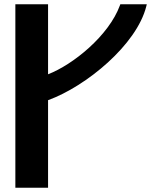

<svg xmlns="http://www.w3.org/2000/svg" viewBox="-20 -880 760 900"><path d="M205.3 -860H52V0H205.3V-410.4C384 -475.2 621.1 -670.6 665.8 -850.7L668 -860H544L542.2 -855C490 -712.4 322.3 -577 205.3 -531.8Z"/></svg>

Font: Stormning
Style: Bold
Weight: 400
Designer: Robert Jablonski, Mew Too
Foundry: Cannot Into Space Fonts
Version: Version 0.90